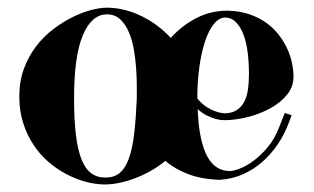

<svg xmlns="http://www.w3.org/2000/svg" viewBox="-20 -447 825 505"><path d="M752 -245.1Q752 -219.2 735.4 -198.5Q718.8 -177.7 692.6 -163.1Q666.5 -148.4 634.5 -139.9Q602.5 -131.3 571.8 -130.9Q569.8 -130.9 563 -131.3Q556.2 -131.8 546.4 -134.5Q536.6 -137.2 524.4 -143.1Q512.2 -148.9 500 -160.2Q501.5 -116.7 508.1 -85.7Q514.6 -54.7 525.6 -34.9Q536.6 -15.1 551.5 -6.1Q566.4 2.9 584 2.9Q594.2 2.9 611.6 -3.9Q628.9 -10.7 647.9 -24.9Q667 -39.1 685.1 -61Q703.1 -83 714.8 -113.8L729 -149.9L747.1 -144L738.8 -122.1Q728 -93.3 710.4 -67.4Q692.9 -41.5 669.9 -21.2Q647 -1 618.7 11.5Q590.3 23.9 558.1 25.9Q509.8 24.4 474.4 10.7Q439 -2.9 415 -23.9Q396.5 -8.8 376 2.7Q355.5 14.2 334.7 22Q314 29.8 294.2 33.9Q274.4 38.1 256.8 38.1H252Q229.5 37.6 204.3 30.8Q179.2 23.9 154.5 11Q129.9 -2 107.7 -21Q85.4 -40 68.4 -65.7Q51.3 -91.3 41 -123.3Q30.8 -155.3 30.8 -193.8Q30.8 -233.4 43 -266.4Q55.2 -299.3 75 -325.2Q94.7 -351.1 119.9 -370.1Q145 -389.2 170.7 -401.9Q196.3 -414.6 220 -420.7Q243.7 -426.8 261.2 -426.8H265.1Q311 -425.3 354 -403.8Q397 -382.3 429.2 -347.2Q457.5 -378.9 495.4 -398.9Q533.2 -418.9 579.1 -418.9Q610.8 -418 636 -409.4Q661.1 -400.9 680.4 -387Q699.7 -373 713.1 -355.5Q726.6 -337.9 735.4 -319.1Q744.1 -300.3 748 -281Q752 -261.7 752 -245.1ZM339.8 -187Q339.8 -199.2 339.8 -220.7Q339.8 -242.2 338.1 -266.8Q336.4 -291.5 332 -316.9Q327.6 -342.3 318.8 -362.8Q310.1 -383.3 296.1 -396.2Q282.2 -409.2 261.2 -409.2Q221.2 -409.2 198 -354.5Q174.8 -299.8 174.8 -189Q174.8 -133.8 179.4 -94.2Q184.1 -54.7 193.8 -29.3Q203.6 -3.9 219.2 8.1Q234.9 20 256.8 20H261.2Q282.2 19 296.1 6.8Q310.1 -5.4 319.1 -30.5Q328.1 -55.7 332.8 -94.2Q337.4 -132.8 339.8 -187ZM570.8 -400.9Q555.2 -399.9 542 -383.3Q528.8 -366.7 519.3 -338.1Q509.8 -309.6 504.4 -271Q499 -232.4 499 -188Q510.7 -173.8 522.9 -166Q535.2 -158.2 545.4 -154.5Q555.7 -150.9 562.5 -149.9Q569.3 -148.9 570.8 -148.9Q589.8 -149.4 602.3 -157.2Q614.7 -165 622.1 -178.7Q629.4 -192.4 632.1 -211.4Q634.8 -230.5 634.8 -253.9Q634.8 -283.2 631.3 -309.8Q627.9 -336.4 620.1 -356.7Q612.3 -377 600.3 -388.9Q588.4 -400.9 570.8 -400.9Z"/></svg>

Font: Purple Purse
Style: Regular
Weight: 400
Designer: Astigmatic (AOETI)
Foundry: Astigmatic (AOETI)
Version: Version 1.000